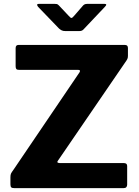

<svg xmlns="http://www.w3.org/2000/svg" viewBox="-20 -975 721 995"><path d="M55 0Q43 0 38.5 -4Q34 -8 34 -20V-56Q34 -69 37 -75.5Q40 -82 51 -97L392 -600Q400 -613 384 -613H78Q68 -613 64.5 -617.5Q61 -622 61 -632V-725Q61 -742 75 -742H628Q643 -742 643 -726V-685Q643 -676 640 -669.5Q637 -663 629 -652L280 -142Q275 -135 279 -132.5Q283 -130 289 -130H621Q639 -130 639 -115V-18Q639 -10 634.5 -5Q630 0 620 0H55ZM411 -947Q416 -952 421.5 -953.5Q427 -955 435 -955H521Q539 -955 523 -939L416 -826Q412 -821 406.5 -817.5Q401 -814 391 -814H319Q307 -814 300 -817.5Q293 -821 286 -827L178 -939Q172 -946 172.5 -950.5Q173 -955 181 -955H262Q271 -955 275 -954Q279 -953 285 -947L335 -894Q346 -881 351 -882Q356 -883 365 -894Z"/></svg>

Font: Libre Franklin Thin
Style: Bold
Weight: 700
Version: Version 3.000